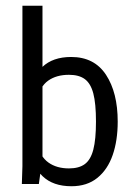

<svg xmlns="http://www.w3.org/2000/svg" viewBox="-20 -645 478 673"><path d="M58.6 -62.5V-625H128.9V-79.1L125 -63.5L116.2 0H56.6ZM81.1 -128.9 109.4 -141.6Q121.1 -95.7 149.9 -75.2Q178.7 -54.7 221.7 -54.7Q256.8 -54.7 277.3 -69.8Q297.9 -85 307.1 -120.6Q316.4 -156.2 316.4 -218.8Q316.4 -282.2 307.1 -317.4Q297.9 -352.5 277.3 -367.7Q256.8 -382.8 221.7 -382.8Q177.7 -382.8 148.9 -362.3Q120.1 -341.8 109.4 -294.9L80.1 -307.6Q91.8 -375 128.4 -410.2Q165 -445.3 229.5 -445.3Q310.5 -445.3 351.6 -382.8Q392.6 -320.3 392.6 -218.8Q392.6 -152.3 375 -101.6Q357.4 -50.8 321.3 -21.5Q285.2 7.8 230.5 7.8Q166 7.8 129.4 -27.3Q92.8 -62.5 81.1 -128.9Z"/></svg>

Font: Sudo Var
Style: Regular
Weight: 400
Monospace: yes
Designer: Jens Kutilek
Foundry: Jens Kutilek
Version: Version 0.065;FEAKit 1.0